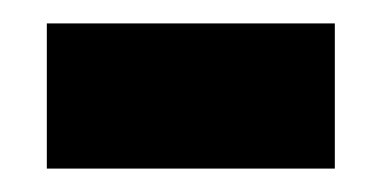

<svg xmlns="http://www.w3.org/2000/svg" viewBox="-20 -348 325 164"><path d="M20 -204V-328H266V-204Z"/></svg>

Font: Bricolage Grotesque 36pt SemiCondensed
Style: Bold
Weight: 700
Width: 4
Designer: Mathieu Triay
Foundry: Atelier Triay
Version: Version 1.001;gftools[0.9.33.dev8+g029e19f]